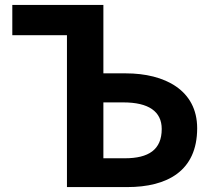

<svg xmlns="http://www.w3.org/2000/svg" viewBox="-20 -760 865 780"><path d="M252 0H497C659 0 781 -65 781 -239C781 -394 649 -462 491 -462H400V-740H30V-617H252ZM400 -117V-344H481C584 -344 637 -307 637 -236C637 -152 584 -117 487 -117Z"/></svg>

Font: Noto Sans CJK KR Bold
Style: Regular
Weight: 700
Designer: Ryoko NISHIZUKA (kana & ideographs); Paul D. Hunt (Latin, Greek & Cyrillic); Wenlong ZHANG (bopomofo); Sandoll Communica
Foundry: Adobe Systems Incorporated
Version: Version 1.004;PS 1.004;hotconv 1.0.82;makeotf.lib2.5.63406